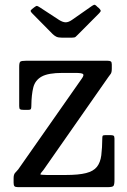

<svg xmlns="http://www.w3.org/2000/svg" viewBox="-20 -770 523 790"><path d="M237 -470Q178.5 -470 151.5 -455Q124.5 -440 117 -410.2Q109.5 -380.5 109 -335.5Q109 -327 107.5 -322.5Q106 -318 96.5 -318H77Q66 -318 62.5 -320.5Q59 -323 59 -333.5V-495Q59 -512.5 63.5 -516.2Q68 -520 86 -520H423Q432 -520 436 -517.2Q440 -514.5 440 -504.5V-488Q440 -472.5 435.8 -466.5Q431.5 -460.5 425.5 -452.5L159 -71Q147 -57 146 -53.5Q145 -50 172.5 -50H250Q303.5 -50 334 -57.8Q364.5 -65.5 378.8 -83.5Q393 -101.5 396.8 -131Q400.5 -160.5 401 -204Q401 -211.5 404.5 -212.8Q408 -214 415.5 -214H434Q443.5 -214 447.2 -211.8Q451 -209.5 451 -200V-30Q451 -10 446.8 -5Q442.5 0 423 0H54Q43 0 39.5 -3.8Q36 -7.5 36 -18V-36.5Q36 -52 42 -58.5Q48 -65 55 -73L316.5 -446.5Q326.5 -460.5 321.8 -465.2Q317 -470 289.5 -470ZM196 -630.5 114 -713.5Q107.5 -720 106.2 -723.8Q105 -727.5 112 -733L121 -740Q129 -746.5 132.8 -745.5Q136.5 -744.5 145 -739L223 -688Q238 -678.5 249.8 -678.2Q261.5 -678 276 -688L359 -746Q367 -751.5 370.8 -750Q374.5 -748.5 381 -741.5L386 -737.5Q393 -731 394.2 -727Q395.5 -723 388.5 -716L300 -627Q294.5 -621.5 290.8 -618.2Q287 -615 275 -615H235Q219.5 -615 211.2 -619.2Q203 -623.5 196 -630.5Z"/></svg>

Font: Besley* Narrow
Style: Regular
Weight: 400
Width: 4
Designer: Owen Earl
Foundry: indestructible type*
Version: Version 3.000; ttfautohint (v1.8.3)